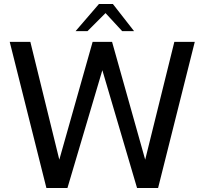

<svg xmlns="http://www.w3.org/2000/svg" viewBox="-20 -948 1031 968"><path d="M214 0 29 -737H133L279 -143L447 -737H545L712 -143L859 -737H962L777 0H671L496 -594L320 0ZM361 -791 479 -928H549L656 -791H596L512 -882L421 -791Z"/></svg>

Font: Exo Thin Medium
Style: Regular
Weight: 500
Version: Version 2.000